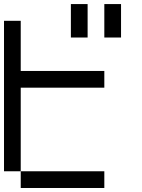

<svg xmlns="http://www.w3.org/2000/svg" viewBox="-20 -937 707 957"><path d="M0 -83.3V-833.3H83.3V-583.3H500V-500H83.3V-83.3ZM83.3 -83.3H500V0H83.3ZM416.7 -916.7V-750H333.3V-916.7ZM583.3 -916.7V-750H500V-916.7Z"/></svg>

Font: Galmuri11 Condensed
Style: Regular
Weight: 400
Width: 3
Designer: Lee Minseo (quiple)
Version: Version 2.399;hotconv 1.1.1;makeotfexe 2.6.0 DEVELOPMENT